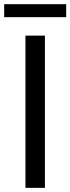

<svg xmlns="http://www.w3.org/2000/svg" viewBox="-23 -905 339 925"><path d="M99.6 0V-733.4H193.4V0ZM-2.9 -822.3V-884.8H295.9V-822.3Z"/></svg>

Font: Taipei Sans TC Beta
Style: Regular
Weight: 400
Designer: JT Foundry
Foundry: JT Foundry
Version: Version 1.000